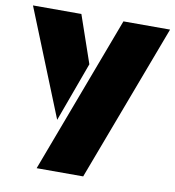

<svg xmlns="http://www.w3.org/2000/svg" viewBox="-86 -590 768 841"><g transform="rotate(10 298.0 -169.5)"><path d="M132.8 180.7 395.5 -518.6H603L339.8 180.7ZM184.6 -43.5 -6.8 -518.6H208.5L281.2 -307.6Z"/></g></svg>

Font: Black Ops One
Style: Regular
Weight: 400
Designer: James Grieshaber, Eben Sorkin
Foundry: Sorkin Type Co.
Version: Version 1.004; ttfautohint (v1.8.4.7-5d5b)